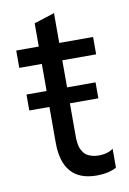

<svg xmlns="http://www.w3.org/2000/svg" viewBox="-79 -718 522 774"><g transform="rotate(-10 182.0 -330.5)"><path d="M335.9 -474.4H197.4V-363.6H313.9V-298.3H197.4V-169Q197.4 -158.7 197.6 -152.7Q197.8 -146.7 199.4 -134.9Q201 -123.2 203.7 -115.9Q206.3 -108.7 212.2 -99.3Q218 -89.8 226.2 -84.3Q234.4 -78.8 247.2 -74.9Q259.9 -71 276.3 -71Q311.8 -71 335.2 -88.1V-10.7Q302.9 7.1 254.3 7.1Q113.6 7.1 113.6 -152.7V-298.3H31.2V-363.6H113.6V-474.4H21.3V-545.5H113.6V-640.6L197.4 -667.6V-545.5H335.9Z"/></g></svg>

Font: TID UI
Style: Regular
Weight: 400
Designer: The TID Project Authors
Foundry: Bakken & Bæck
Version: Version 1.001;hotconv 1.0.109;makeotfexe 2.5.65596